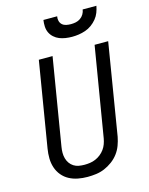

<svg xmlns="http://www.w3.org/2000/svg" viewBox="-139 -1041 878 1134"><g transform="rotate(-15 300.0 -473.5)"><path d="M253 8Q223 8 194.5 2.5Q166 -3 141.5 -16Q117 -29 99 -50.5Q81 -72 72 -99Q63 -126 62.5 -155.5Q62 -185 67 -215L153 -735H237L149 -203Q146 -185 146 -167.5Q146 -150 150.5 -133.5Q155 -117 164.5 -103.5Q174 -90 188 -81Q202 -72 219 -69Q236 -66 254 -66Q271 -66 288 -68.5Q305 -71 321.5 -78Q338 -85 352.5 -96.5Q367 -108 377.5 -122.5Q388 -137 394 -153.5Q400 -170 403 -187L494 -735H577L485 -175Q480 -149 470.5 -123.5Q461 -98 444.5 -76Q428 -54 405 -37Q382 -20 357 -9.5Q332 1 305.5 4.5Q279 8 253 8ZM379 -815Q359 -815 339 -818Q319 -821 301.5 -828Q284 -835 269.5 -848Q255 -861 247 -878Q239 -895 238 -915Q237 -935 240 -955H324Q321 -941 324.5 -927Q328 -913 338 -904Q348 -895 362 -892Q376 -889 391 -889Q406 -889 421 -892Q436 -895 449 -904Q462 -913 470 -926.5Q478 -940 480 -955H564Q560 -934 552.5 -914.5Q545 -895 531 -878Q517 -861 499 -848Q481 -835 460.5 -828Q440 -821 419.5 -818Q399 -815 379 -815Z"/></g></svg>

Font: Iosevka Curly Extended
Style: Italic
Weight: 400
Width: 7
Italic angle: -9°
Monospace: yes
Designer: Belleve Invis
Foundry: Belleve Invis
Version: Version 11.1.0; ttfautohint (v1.8.3)